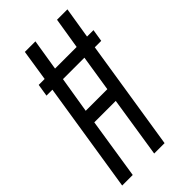

<svg xmlns="http://www.w3.org/2000/svg" viewBox="-225 -762 823 823"><g transform="rotate(-45 187.0 -350.0)"><path d="M-5 0 74 -502H38L47 -558H83L105 -700H169L146 -558H277L300 -700H363L340 -558H379L370 -502H331L252 0H189L232 -276H102L59 0ZM111 -337H242L268 -502H138Z"/></g></svg>

Font: Georama ExtraCondensed
Style: Italic
Weight: 400
Width: 2
Italic angle: -9°
Designer: Jean-Baptiste Levee
Foundry: Production Type
Version: Version 1.000